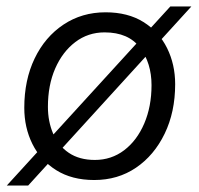

<svg xmlns="http://www.w3.org/2000/svg" viewBox="-20 -547 616 593"><path d="M271 9Q202 9 153.5 -21.5Q105 -52 80 -102.5Q55 -153 55 -214Q55 -300 87 -366.5Q119 -433 176 -471Q233 -509 306 -509Q375 -509 423 -479Q471 -449 496 -398.5Q521 -348 521 -287Q521 -201 488.5 -134Q456 -67 400 -29Q344 9 271 9ZM273 -53Q324 -53 363.5 -83Q403 -113 425.5 -165.5Q448 -218 448 -284Q448 -352 412.5 -399.5Q377 -447 303 -447Q252 -447 212.5 -417Q173 -387 150.5 -335.5Q128 -284 128 -217Q128 -172 144 -134.5Q160 -97 192.5 -75Q225 -53 273 -53ZM1 26 506 -527H571L67 26Z"/></svg>

Font: Kantumruy Pro
Style: Italic
Weight: 400
Italic angle: -13°
Designer: Sovichet Tep
Foundry: Sovichet Tep
Version: Version 1.002